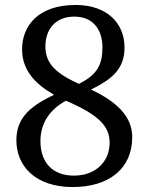

<svg xmlns="http://www.w3.org/2000/svg" viewBox="-20 -744 599 774"><path d="M273 10C419 10 513 -64 513 -191C513 -278 446 -336 347 -383C428 -423 482 -464 482 -552C482 -652 410 -724 285 -724C131 -724 69 -637 69 -545C69 -461 122 -405 198 -362C111 -320 46 -275 46 -179C46 -74 123 10 273 10ZM298 -406C209 -447 163 -485 163 -557C163 -626 204 -677 279 -677C363 -677 393 -615 393 -554C393 -484 373 -443 298 -406ZM278 -36C189 -36 143 -92 143 -175C143 -250 183 -304 246 -338C375 -282 422 -237 422 -169C422 -92 365 -36 278 -36Z"/></svg>

Font: Noto Serif Devanagari
Style: Regular
Weight: 400
Designer: Universal Thirst, Indian Type Foundry and the Monotype Design Team
Foundry: Monotype Imaging Inc.
Version: Version 2.004